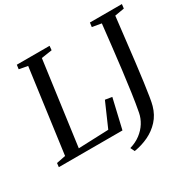

<svg xmlns="http://www.w3.org/2000/svg" viewBox="-198 -940 1306 1300"><g transform="rotate(-30 455.0 -290.0)"><path d="M-6.5 0 -3 -30.5 68 -44.5 156.5 -697.5 89.5 -710 94 -743H350L347 -710L263.5 -697.5L174.5 -43L410 -52L492 -239.5L545 -231L491 0ZM493 162.5 477.5 130Q525.5 116 561 89Q596.5 62 618.5 26.8Q640.5 -8.5 648 -47.5Q660 -110 671.2 -189.2Q682.5 -268.5 693.2 -355.5Q704 -442.5 713.8 -530Q723.5 -617.5 732.5 -697.5L661 -710L665.5 -743H915.5L911.5 -710L837.5 -697.5Q826.5 -603 816.2 -514.8Q806 -426.5 796.8 -349.2Q787.5 -272 779 -210Q770.5 -148 763.5 -104.8Q756.5 -61.5 750.5 -41Q733.5 19.5 695.2 61.2Q657 103 604.8 128Q552.5 153 493 162.5Z"/></g></svg>

Font: Merriweather 72pt
Style: Italic
Weight: 400
Italic angle: -7.8°
Version: Version 2.101